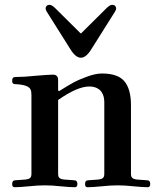

<svg xmlns="http://www.w3.org/2000/svg" viewBox="-20 -782 673 808"><path d="M171.9 -746.1Q171.9 -752.9 176.3 -757.3Q180.7 -761.7 188.5 -761.7Q198.2 -761.7 212.9 -747.1L319.3 -641.6H321.3L427.7 -747.1Q442.4 -761.7 452.1 -761.7Q460 -761.7 464.4 -757.3Q468.8 -752.9 468.8 -746.1Q468.8 -742.2 464.8 -734.4L365.2 -576.2Q342.8 -539.1 320.3 -539.1Q297.9 -539.1 275.4 -576.2L175.8 -734.4Q171.9 -742.2 171.9 -746.1ZM31.2 -7.8Q31.2 -23.4 44.9 -23.4L86.9 -26.4Q98.6 -27.3 105.5 -32.2Q112.3 -37.1 112.3 -49.8V-382.8Q112.3 -398.4 108.4 -405.8Q104.5 -413.1 95.7 -418Q80.1 -425.8 47.9 -427.7Q41 -427.7 38.1 -428.7Q35.2 -429.7 33.2 -432.6Q31.2 -435.5 31.2 -441.4Q31.2 -451.2 34.7 -454.6Q38.1 -458 46.9 -458Q82 -458 127 -462.9Q185.5 -467.8 203.1 -467.8Q212.9 -467.8 217.8 -463.4Q222.7 -459 223.6 -454.1Q224.6 -449.2 224.6 -439.5V-401.4L228.5 -398.4Q265.6 -421.9 289.1 -434.6Q312.5 -447.3 347.7 -460Q382.8 -472.7 409.2 -472.7Q476.6 -472.7 503.9 -439.5Q531.2 -406.2 531.2 -339.8V-49.8Q531.2 -37.1 538.1 -32.2Q544.9 -27.3 556.6 -26.4L598.6 -23.4Q612.3 -23.4 612.3 -7.8Q612.3 5.9 601.6 5.9Q582 5.9 542 2Q505.9 -2 475.6 -2Q445.3 -2 408.2 2Q368.2 5.9 347.7 5.9Q337.9 5.9 337.9 -7.8Q337.9 -23.4 351.6 -23.4L393.6 -26.4Q405.3 -27.3 412.1 -32.2Q418.9 -37.1 418.9 -49.8V-352.5Q418.9 -363.3 416.5 -374Q414.1 -384.8 407.2 -395Q400.4 -405.3 387.2 -411.6Q374 -418 355.5 -418Q305.7 -418 224.6 -361.3V-49.8Q224.6 -37.1 231.4 -32.2Q238.3 -27.3 250 -26.4L292 -23.4Q305.7 -23.4 305.7 -7.8Q305.7 5.9 294.9 5.9Q275.4 5.9 235.4 2Q199.2 -2 168.9 -2Q138.7 -2 101.6 2Q61.5 5.9 41 5.9Q31.2 5.9 31.2 -7.8Z"/></svg>

Font: Monomakh Unicode TT
Style: Medium
Weight: 500
Designer: Alexey Kryukov, Aleksandr Andreev
Version: Version 1.1